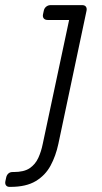

<svg xmlns="http://www.w3.org/2000/svg" viewBox="-113 -540 398 750"><path d="M-76 190Q-85 190 -89.5 184Q-94 178 -92 168L-89 154Q-87 144 -80.5 138Q-74 132 -64 132H-60Q-19 132 3 117Q25 102 36.5 77Q48 52 54 22L157 -462H73Q63 -462 58 -468Q53 -474 55 -484L58 -498Q60 -508 67.5 -514Q75 -520 85 -520H208Q218 -520 222.5 -514Q227 -508 225 -498L115 22Q105 69 84.5 107Q64 145 26.5 167.5Q-11 190 -72 190Z"/></svg>

Font: Rubik Light
Style: Italic
Weight: 300
Italic angle: -12°
Designer: Hubert and Fischer
Foundry: Hubert and Fischer
Version: Version 2.300;gftools[0.9.30]